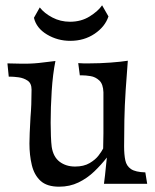

<svg xmlns="http://www.w3.org/2000/svg" viewBox="-20 -693 586 724"><path d="M203 11Q157 11 133 -11Q109 -33 100 -70.5Q91 -108 91 -152Q91 -167 92 -191.5Q93 -216 95 -251Q97 -274 98 -299.5Q99 -325 99 -355Q99 -379 84 -389Q69 -399 50 -401.5Q31 -404 18 -404H13L8 -454L54 -453Q93 -452 126 -455.5Q159 -459 189 -463Q179 -413 175 -350.5Q171 -288 171 -230Q171 -205 172 -179.5Q173 -154 175 -139Q181 -101 205 -83Q229 -65 263 -65Q296 -65 318 -78Q340 -91 352 -107Q364 -123 369 -133Q370 -160 370 -190V-345Q369 -376 354.5 -389.5Q340 -403 321.5 -406Q303 -409 288 -409H281L275 -455Q284 -454 295 -454Q306 -454 317 -454Q356 -454 396.5 -457Q437 -460 462 -464L454 -355Q450 -294 449 -241Q448 -188 448 -141Q448 -110 452.5 -88.5Q457 -67 474 -55.5Q491 -44 528 -43L535 0H372Q374 -12 376 -32Q378 -52 380 -71Q382 -90 383 -99Q362 -72 335.5 -46.5Q309 -21 276 -5Q243 11 203 11ZM245 -539Q197 -539 157 -563Q117 -587 108 -626L130 -665Q147 -643 177.5 -627Q208 -611 244 -611Q286 -611 318 -631Q350 -651 365 -673L389 -631Q376 -592 336.5 -565.5Q297 -539 245 -539Z"/></svg>

Font: Maname
Style: Regular
Weight: 400
Designer: Pathum Egodawatta
Foundry: mooniak
Version: Version 1.000; ttfautohint (v1.8.4.7-5d5b)